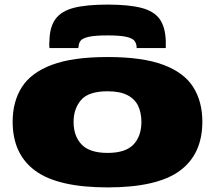

<svg xmlns="http://www.w3.org/2000/svg" viewBox="-20 -805 935 835"><path d="M35 -276Q35 -363 75 -426Q115 -489 205.5 -523Q296 -557 448 -557Q600 -557 690.5 -523Q781 -489 820.5 -426Q860 -363 860 -276Q860 -134 761.5 -62Q663 10 448 10Q233 10 134 -62Q35 -134 35 -276ZM300 -275Q300 -213 335 -176.5Q370 -140 448 -140Q526 -140 560.5 -176.5Q595 -213 595 -275Q595 -313 581.5 -343Q568 -373 535.5 -390.5Q503 -408 448 -408Q365 -408 332.5 -370Q300 -332 300 -275ZM448 -785Q539 -785 594 -771Q649 -757 674 -722.5Q699 -688 701 -626Q701 -619 701 -611.5Q701 -604 701 -596H574Q574 -598 574 -600Q574 -602 574 -604Q572 -619 563.5 -629Q555 -639 528.5 -645Q502 -651 448 -651Q393 -651 366.5 -645Q340 -639 331.5 -629Q323 -619 322 -604Q321 -602 321 -600Q321 -598 321 -596H195Q194 -604 194 -611.5Q194 -619 195 -627Q196 -688 221.5 -722.5Q247 -757 301.5 -771Q356 -785 448 -785Z"/></svg>

Font: Georama Extra Expanded ExtraBold
Style: Regular
Weight: 800
Width: 8
Designer: Jean-Baptiste Levee
Foundry: Production Type
Version: Version 1.000